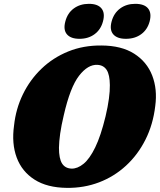

<svg xmlns="http://www.w3.org/2000/svg" viewBox="-20 -944 813 977"><path d="M496.5 -712.5Q598 -712 662.8 -670.8Q727.5 -629.5 754.5 -559.8Q781.5 -490 770 -404.5Q759 -310.5 720.2 -233.5Q681.5 -156.5 621.2 -101Q561 -45.5 484.2 -16.2Q407.5 13 320.5 12Q220 11 155.8 -30Q91.5 -71 65 -142.2Q38.5 -213.5 51.5 -305.5Q60.5 -390 96.5 -464Q132.5 -538 191 -594.2Q249.5 -650.5 327 -682Q404.5 -713.5 496.5 -712.5ZM344.5 -86Q374.5 -85.5 405.2 -110.5Q436 -135.5 464.5 -194Q493 -252.5 517 -351.5Q529 -402 534.2 -441.8Q539.5 -481.5 539 -511Q538.5 -563.5 523 -587.8Q507.5 -612 476.5 -614Q427.5 -617 382.2 -558.5Q337 -500 304.5 -357.5Q292 -305 286.2 -264Q280.5 -223 280 -192Q280 -136.5 296 -111.8Q312 -87 344.5 -86ZM384.5 -746.5Q340 -746.5 320.5 -769.5Q301 -792.5 312.5 -835Q323.5 -877.5 355.5 -901Q387.5 -924.5 432.5 -924.5Q477.5 -924.5 496.5 -901Q515.5 -877.5 504 -835Q493 -793.5 461.2 -770Q429.5 -746.5 384.5 -746.5ZM620.5 -746.5Q576 -746.5 556.2 -769.5Q536.5 -792.5 548 -835Q559.5 -877.5 591.5 -901Q623.5 -924.5 668 -924.5Q714.5 -924.5 733.5 -901Q752.5 -877.5 741.5 -835Q730.5 -793.5 698.5 -770Q666.5 -746.5 620.5 -746.5Z"/></svg>

Font: Fraunces 72pt SuperSoft Black
Style: Italic
Weight: 900
Italic angle: -16°
Version: Version 1.000;[b76b70a41]